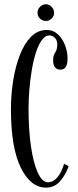

<svg xmlns="http://www.w3.org/2000/svg" viewBox="-20 -848 358 878"><path d="M190.5 10Q120 10 75 -81.5Q30 -173 30 -349Q30 -414 40 -478Q50 -542 70.2 -594.8Q90.5 -647.5 121.2 -679.2Q152 -711 194 -711Q223.5 -711 244.8 -691Q266 -671 277.5 -640.8Q289 -610.5 289 -580Q289 -529.5 256.5 -529.5Q223 -529.5 223 -573Q223 -594.5 232.5 -608Q242 -621.5 242 -645.5Q242 -663 231.2 -674.5Q220.5 -686 206.5 -686Q186.5 -686 170.8 -664Q155 -642 143.5 -605.2Q132 -568.5 124.8 -524.2Q117.5 -480 114 -434.5Q110.5 -389 110.5 -350Q110.5 -257.5 121.2 -181.2Q132 -105 152.2 -59.8Q172.5 -14.5 199.5 -14.5Q218.5 -14.5 233.2 -27.8Q248 -41 258 -60.5Q268 -80 273 -99L294 -88Q280.5 -49 255 -19.5Q229.5 10 190.5 10ZM190 -752Q174.5 -752 163 -763Q151.5 -774 151.5 -789.5Q151.5 -805 163 -816.8Q174.5 -828.5 190 -828.5Q204.5 -828.5 216 -816.8Q227.5 -805 227.5 -789.5Q227.5 -774 216 -763Q204.5 -752 190 -752Z"/></svg>

Font: Imbue 50pt
Style: Regular
Weight: 400
Designer: Tyler Finck
Foundry: Etcetera Type Company
Version: Version 1.102; ttfautohint (v1.8.3)